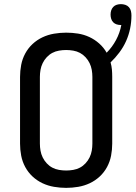

<svg xmlns="http://www.w3.org/2000/svg" viewBox="-20 -901 656 929"><path d="M300 8Q271 8 241.5 3Q212 -2 185.5 -14.5Q159 -27 137.5 -47Q116 -67 102 -93Q88 -119 82.5 -148Q77 -177 77 -206V-529Q77 -558 82.5 -587Q88 -616 102 -642Q116 -668 137.5 -688Q159 -708 185.5 -720.5Q212 -733 241.5 -738Q271 -743 300 -743Q329 -743 357.5 -738.5Q386 -734 412 -722Q438 -710 460 -690.5Q482 -671 496 -646Q523 -673 541.5 -707.5Q560 -742 567 -780H564Q554 -780 544.5 -783Q535 -786 528 -793Q521 -800 518 -810Q515 -820 515 -830Q515 -841 518 -850.5Q521 -860 528 -867.5Q535 -875 545 -878Q555 -881 565 -881Q576 -881 586.5 -877.5Q597 -874 604 -866Q611 -858 613.5 -847.5Q616 -837 616 -826Q616 -794 609.5 -762.5Q603 -731 590 -702Q577 -673 557.5 -647Q538 -621 515 -599Q520 -582 521.5 -564.5Q523 -547 523 -529V-206Q523 -177 517.5 -148Q512 -119 498 -93Q484 -67 462.5 -47Q441 -27 414.5 -14.5Q388 -2 358.5 3Q329 8 300 8ZM300 -76Q317 -76 334.5 -79Q352 -82 367 -90Q382 -98 394 -111Q406 -124 413.5 -139.5Q421 -155 424 -172Q427 -189 427 -206V-529Q427 -546 424 -563Q421 -580 413.5 -595.5Q406 -611 394 -624Q382 -637 367 -645Q352 -653 334.5 -656Q317 -659 300 -659Q283 -659 265.5 -656Q248 -653 233 -645Q218 -637 206 -624Q194 -611 186.5 -595.5Q179 -580 176 -563Q173 -546 173 -529V-206Q173 -189 176 -172Q179 -155 186.5 -139.5Q194 -124 206 -111Q218 -98 233 -90Q248 -82 265.5 -79Q283 -76 300 -76Z"/></svg>

Font: Iosevka Aile Medium
Style: Regular
Weight: 500
Designer: Belleve Invis
Foundry: Belleve Invis
Version: Version 27.3.5; ttfautohint (v1.8.4)